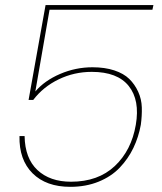

<svg xmlns="http://www.w3.org/2000/svg" viewBox="-20 -724 632 751"><path d="M158.2 -704.1H580.1L576.2 -686H173.8L118.2 -366.2Q154.3 -408.7 215.1 -434.8Q275.9 -460.9 341.8 -460.9Q390.1 -460.9 427 -448.7Q463.9 -436.5 485.6 -415.3Q507.3 -394 520.5 -365.2Q533.7 -336.4 534.7 -303.7Q535.6 -271 530.8 -235.8Q522 -187.5 501.7 -145.3Q481.4 -103 448.5 -68.4Q415.5 -33.7 365.7 -13.4Q315.9 6.8 254.9 6.8Q160.6 6.8 107.4 -46.1Q54.2 -99.1 56.2 -191.9H76.2Q77.6 -104.5 126.5 -58.8Q175.3 -13.2 257.8 -13.2Q363.8 -13.2 429 -74.5Q494.1 -135.7 511.2 -235.8Q527.8 -332 483.6 -387.5Q439.5 -442.9 338.9 -442.9Q270 -442.9 209.5 -413.6Q148.9 -384.3 109.9 -333H91.8Z"/></svg>

Font: SVN-Poppins Thin
Style: Italic
Weight: 100
Italic angle: -10°
Designer: Ninad Kale (Devanagari), Jonny Pinhorn (Latin)
Foundry: Indian Type Foundry
Version: Version 3.002 2017